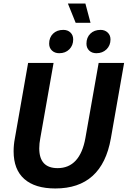

<svg xmlns="http://www.w3.org/2000/svg" viewBox="-20 -1056 722 1086"><path d="M57 -200Q57 -237 64 -273L139 -700H283L208 -275Q202 -244 202 -217Q202 -105 306 -105Q369 -105 408.5 -148Q448 -191 463 -275L538 -700H682L607 -273Q557 10 293 10Q178 10 117.5 -43.5Q57 -97 57 -200ZM364 -1036H463L492 -927H408ZM258 -809Q258 -844 280 -865.5Q302 -887 338 -887Q363 -887 378.5 -872Q394 -857 394 -833Q394 -799 372 -777Q350 -755 315 -755Q290 -755 274 -770Q258 -785 258 -809ZM469 -809Q469 -844 491 -865.5Q513 -887 549 -887Q573 -887 589 -872Q605 -857 605 -833Q605 -799 582.5 -777Q560 -755 525 -755Q500 -755 484.5 -770Q469 -785 469 -809Z"/></svg>

Font: Sarabun
Style: Bold Italic
Weight: 700
Italic angle: -10°
Designer: Suppakit Chalermlarp | Katatrad Co.,Ltd.
Foundry: Cadson Demak Co.,Ltd.
Version: Version 1.000; ttfautohint (v1.6)